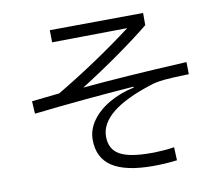

<svg xmlns="http://www.w3.org/2000/svg" viewBox="-85 -867 1170 1010"><g transform="rotate(-10 500.0 -362.0)"><path d="M779 -39 782 31Q721 39 653 39Q507 39 435.5 -8Q364 -55 364 -152Q364 -206 398.5 -254Q433 -302 492.5 -336Q552 -370 624 -385V-390Q353 -370 89 -340L85 -407L233 -423Q449 -551 645 -699L243 -694L242 -759L741 -763V-698Q674 -643 572.5 -571Q471 -499 363 -431Q587 -452 921 -469L922 -404Q834 -402 789.5 -397.5Q745 -393 716 -383Q436 -294 436 -156Q436 -89 487 -59.5Q538 -30 652 -30Q718 -30 779 -39Z"/></g></svg>

Font: PlemolJP35 Console
Style: Regular
Weight: 400
Version: v2.0.3; ttfautohint (v1.8.4.7-5d5b-dirty) -l 6 -r 45 -G 200 